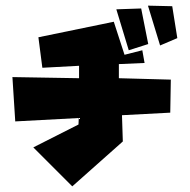

<svg xmlns="http://www.w3.org/2000/svg" viewBox="-20 -650 673 680"><path d="M504 -630 547 -489 608 -515 590 -628ZM392 -617 436 -472 505 -494 480 -620ZM492 -427 401 -423V-373L585 -368L583 -251L412 -242L415 -149L236 10L98 -128L258 -209L259 -232L34 -220L24 -377L260 -373V-417L130 -410L116 -518L383 -573L421 -456L484 -472Z"/></svg>

Font: Super Mario
Style: Regular
Weight: 400
Version: Version 1.0